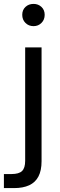

<svg xmlns="http://www.w3.org/2000/svg" viewBox="-48 -744 310 984"><path d="M-28 220V148H11Q49 148 65 132.5Q81 117 81 80V-501H165V82Q165 130 149 160.5Q133 191 101.5 205.5Q70 220 24 220ZM124 -610Q99 -610 82.5 -626.5Q66 -643 66 -668Q66 -693 82.5 -708.5Q99 -724 124 -724Q148 -724 164.5 -708.5Q181 -693 181 -668Q181 -643 164.5 -626.5Q148 -610 124 -610Z"/></svg>

Font: DM Sans 17pt
Style: Regular
Weight: 400
Version: Version 4.004;gftools[0.9.30]